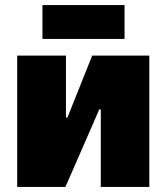

<svg xmlns="http://www.w3.org/2000/svg" viewBox="-20 -740 659 760"><path d="M148 -586H473V-720H148ZM48 0H239L373 -307H379V0H571V-520H345L247 -275H241V-520H48Z"/></svg>

Font: Fixel Text Black
Style: Regular
Weight: 900
Width: 4
Designer: AlfaBravo + MacPaw
Foundry: Kyrylo Tkachov, Marchela Mozhyna, Serhii Makarenko, Maria Weinstein, Zakhar Kryvoshyya
Version: Version 1.211